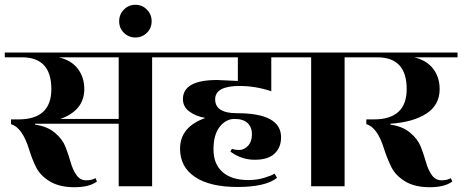

<svg xmlns="http://www.w3.org/2000/svg" viewBox="-40 -780 1936 804"><path d="M697 -560V-540H597V0H457V-262H107V-258Q158 -251 190 -224Q222 -197 234.5 -164.5Q247 -132 256 -100Q265 -68 280.5 -46.5Q296 -25 320.5 -25Q345 -25 360 -34L366 -20Q334 4 271.5 4Q209 4 168.5 -20.5Q128 -45 110.5 -81Q93 -117 82 -154Q53 -247 6 -260V-280H37Q175 -280 175 -407Q175 -540 52 -540H-20V-560ZM457 -282V-540H206Q258 -528 285.5 -492.5Q313 -457 313 -407Q313 -318 213 -282Z M575 -740Q595 -720 595 -691Q595 -662 575 -642.5Q555 -623 527 -623Q499 -623 479 -642.5Q459 -662 459 -691Q459 -720 479 -740Q499 -760 527 -760Q555 -760 575 -740Z M1096 -540V-398Q1030 -420 963 -420Q861 -420 861 -364Q861 -306 952 -306H953Q1137 -306 1137 -205Q1137 -163 1110 -137Q1083 -111 1027 -111Q971 -111 925 -145L931 -157Q943 -152 962.5 -152Q982 -152 998.5 -169.5Q1015 -187 1015 -217.5Q1015 -248 996.5 -265Q978 -282 942 -282Q906 -282 880 -249Q854 -216 854 -154.5Q854 -93 892 -59.5Q930 -26 1000 -26Q1036 -26 1067 -35.5Q1098 -45 1110 -53L1120 -35Q1071 3 955 3Q839 3 776.5 -39Q714 -81 714 -157Q714 -249 820 -286Q780 -293 753 -313Q726 -333 726 -365Q726 -445 870 -445L956 -441V-540H657V-560H1203V-540Z M1503 -560V-540H1403V0H1263V-540H1163V-560Z M1876 -560V-540H1694Q1746 -528 1773.5 -492.5Q1801 -457 1801 -407Q1801 -340 1745 -304Q1689 -268 1595 -262V-258Q1646 -251 1678 -224Q1710 -197 1722.5 -164.5Q1735 -132 1744 -100Q1753 -68 1768.5 -46.5Q1784 -25 1808.5 -25Q1833 -25 1848 -34L1854 -20Q1822 4 1759.5 4Q1697 4 1656.5 -20.5Q1616 -45 1598.5 -81Q1581 -117 1569 -154Q1541 -247 1494 -260V-280H1525Q1663 -280 1663 -407Q1663 -540 1540 -540H1463V-560Z"/></svg>

Font: Rozha One
Style: Regular
Weight: 400
Designer: Tim Donaldson, Indian Type Foundry
Foundry: Indian Type Foundry
Version: Version 1.300;PS 1.0;hotconv 1.0.78;makeotf.lib2.5.61930; tt